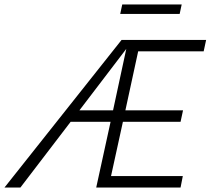

<svg xmlns="http://www.w3.org/2000/svg" viewBox="-54 -836 962 856"><path d="M756 -816 747 -774H482L491 -816ZM854 -607H562L505 -344H762L751 -293H494L441 -51H761L751 0H375L439 -293H261L37 0H-34L488 -658H865ZM300 -344H450L509 -618Z"/></svg>

Font: EauTest Semilight
Style: Italic
Weight: 300
Italic angle: -12°
Designer: Christian Thalmann (Catharsis Fonts)
Version: Version 0.001;PS 000.001;hotconv 1.0.88;makeotf.lib2.5.64775